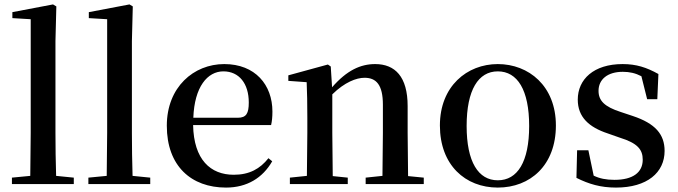

<svg xmlns="http://www.w3.org/2000/svg" viewBox="-20 -833 3068 869"><path d="M116 0H314V-29L234 -37C232 -98 231 -172 231 -232V-647L235 -804L220 -813L36 -778V-751L119 -746V-232L117 -37L34 -29V0Z M462 0H660V-29L580 -37C578 -98 577 -172 577 -232V-647L581 -804L566 -813L382 -778V-751L465 -746V-232L463 -37L380 -29V0Z M1003 16C1098 16 1169 -28 1212 -103L1195 -117C1157 -69 1109 -42 1038 -42C933 -42 857 -110 854 -267H1207C1211 -284 1213 -303 1213 -328C1213 -449 1135 -543 995 -543C857 -543 735 -439 735 -264C735 -81 846 16 1003 16ZM855 -300C860 -440 919 -510 991 -510C1062 -510 1106 -455 1106 -369C1106 -320 1095 -300 1056 -300Z M1710 0H1898V-29L1827 -36L1825 -232V-353C1825 -486 1768 -543 1678 -543C1612 -543 1550 -515 1483 -438L1477 -532L1464 -541L1285 -492V-467L1368 -461C1370 -412 1371 -368 1371 -301V-232L1369 -37L1292 -29V0H1554V-29L1486 -36L1484 -232V-406C1540 -461 1593 -481 1630 -481C1683 -481 1713 -449 1713 -359V-232L1711 -37L1635 -29V0Z M2233 16C2380 16 2496 -85 2496 -265C2496 -444 2373 -543 2233 -543C2094 -543 1971 -443 1971 -265C1971 -86 2086 16 2233 16ZM2233 -17C2145 -17 2092 -100 2092 -263C2092 -426 2145 -510 2233 -510C2322 -510 2375 -426 2375 -263C2375 -100 2322 -17 2233 -17Z M2768 16C2909 16 2988 -52 2988 -150C2988 -225 2946 -274 2844 -308L2790 -326C2715 -350 2689 -378 2689 -422C2689 -473 2729 -508 2799 -508C2830 -508 2856 -502 2883 -488L2909 -384H2955L2960 -498C2906 -528 2860 -543 2798 -543C2667 -543 2595 -474 2595 -382C2595 -303 2646 -257 2731 -229L2785 -210C2866 -185 2889 -156 2889 -110C2889 -53 2845 -19 2761 -19C2723 -19 2694 -25 2667 -38L2643 -153H2592L2589 -28C2645 0 2698 16 2768 16Z"/></svg>

Font: Noto Serif CJK SC SemiBold
Style: Regular
Weight: 600
Designer: Ryoko NISHIZUKA 西塚涼子 (kana & ideographs); Frank Grießhammer (Latin, Greek & Cyrillic); Wenlong ZHANG 张文龙 (bopomofo); San
Foundry: Adobe
Version: Version 2.001;hotconv 1.1.0;makeotfexe 2.6.0